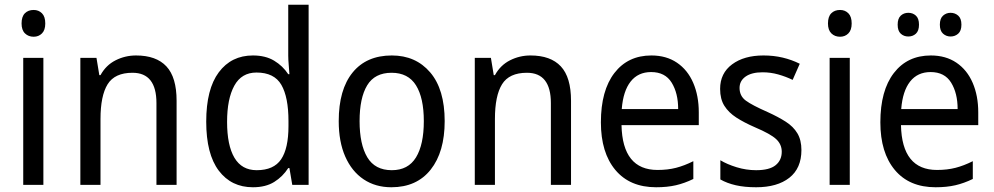

<svg xmlns="http://www.w3.org/2000/svg" viewBox="-20 -780 4193 810"><path d="M122 -738Q143 -738 157 -724Q171 -710 171 -681Q171 -653 157 -639Q143 -625 122 -625Q100 -625 85.5 -639Q71 -653 71 -681Q71 -710 85 -724Q99 -738 122 -738ZM163 -536V0H78V-536Z M554 -546Q639 -546 682 -500Q725 -454 725 -355V0H640V-345Q640 -473 539 -473Q464 -473 434 -424.5Q404 -376 404 -278V0H319V-536H387L399 -463H404Q427 -505 467.5 -525.5Q508 -546 554 -546Z M1047 10Q956 10 903 -60Q850 -130 850 -267Q850 -404 903 -475Q956 -546 1047 -546Q1100 -546 1136.5 -524Q1173 -502 1196 -467H1201Q1200 -484 1198 -506.5Q1196 -529 1196 -545V-760H1282V0H1213L1201 -71H1196Q1173 -35 1137 -12.5Q1101 10 1047 10ZM1063 -62Q1135 -62 1166 -108Q1197 -154 1197 -248V-269Q1197 -370 1167 -422Q1137 -474 1062 -474Q999 -474 968.5 -418.5Q938 -363 938 -266Q938 -167 969 -114.5Q1000 -62 1063 -62Z M1856 -269Q1856 -139 1797 -64.5Q1738 10 1631 10Q1564 10 1514 -23.5Q1464 -57 1436.5 -119.5Q1409 -182 1409 -269Q1409 -402 1467.5 -474Q1526 -546 1633 -546Q1734 -546 1795 -474.5Q1856 -403 1856 -269ZM1497 -269Q1497 -171 1529.5 -116.5Q1562 -62 1633 -62Q1702 -62 1735 -116Q1768 -170 1768 -269Q1768 -367 1735 -420Q1702 -473 1632 -473Q1561 -473 1529 -420Q1497 -367 1497 -269Z M2218 -546Q2303 -546 2346 -500Q2389 -454 2389 -355V0H2304V-345Q2304 -473 2203 -473Q2128 -473 2098 -424.5Q2068 -376 2068 -278V0H1983V-536H2051L2063 -463H2068Q2091 -505 2131.5 -525.5Q2172 -546 2218 -546Z M2728 -546Q2791 -546 2836 -515.5Q2881 -485 2904.5 -430.5Q2928 -376 2928 -306V-252H2602Q2606 -63 2754 -63Q2797 -63 2832 -72Q2867 -81 2905 -100V-25Q2868 -7 2831.5 1.5Q2795 10 2748 10Q2637 10 2576 -63Q2515 -136 2515 -264Q2515 -398 2572 -472Q2629 -546 2728 -546ZM2727 -476Q2672 -476 2640.5 -436Q2609 -396 2603 -320H2841Q2841 -387 2813.5 -431.5Q2786 -476 2727 -476Z M3361 -147Q3361 -70 3310 -30Q3259 10 3170 10Q3121 10 3084 1.5Q3047 -7 3019 -23V-104Q3047 -87 3087.5 -74.5Q3128 -62 3170 -62Q3226 -62 3252 -83Q3278 -104 3278 -140Q3278 -171 3254.5 -193Q3231 -215 3165 -243Q3119 -263 3086.5 -284Q3054 -305 3036 -333.5Q3018 -362 3018 -405Q3018 -471 3068.5 -508.5Q3119 -546 3201 -546Q3244 -546 3282 -537Q3320 -528 3354 -511L3324 -443Q3295 -457 3263 -466Q3231 -475 3197 -475Q3151 -475 3125.5 -457Q3100 -439 3100 -409Q3100 -375 3126.5 -355.5Q3153 -336 3219 -307Q3263 -287 3295 -266.5Q3327 -246 3344 -217.5Q3361 -189 3361 -147Z M3524 -738Q3545 -738 3559 -724Q3573 -710 3573 -681Q3573 -653 3559 -639Q3545 -625 3524 -625Q3502 -625 3487.5 -639Q3473 -653 3473 -681Q3473 -710 3487 -724Q3501 -738 3524 -738ZM3565 -536V0H3480V-536Z M3907 -546Q3970 -546 4015 -515.5Q4060 -485 4083.5 -430.5Q4107 -376 4107 -306V-252H3781Q3785 -63 3933 -63Q3976 -63 4011 -72Q4046 -81 4084 -100V-25Q4047 -7 4010.5 1.5Q3974 10 3927 10Q3816 10 3755 -63Q3694 -136 3694 -264Q3694 -398 3751 -472Q3808 -546 3907 -546ZM3906 -476Q3851 -476 3819.5 -436Q3788 -396 3782 -320H4020Q4020 -387 3992.5 -431.5Q3965 -476 3906 -476ZM3767 -676Q3767 -702 3780 -714Q3793 -726 3812 -726Q3831 -726 3844 -714Q3857 -702 3857 -676Q3857 -650 3844 -638Q3831 -626 3812 -626Q3793 -626 3780 -638Q3767 -650 3767 -676ZM3945 -676Q3945 -702 3958.5 -714Q3972 -726 3990 -726Q4009 -726 4022.5 -714Q4036 -702 4036 -676Q4036 -650 4022.5 -638Q4009 -626 3990 -626Q3972 -626 3958.5 -638Q3945 -650 3945 -676Z"/></svg>

Font: Noto Sans Telugu SemiCondensed
Style: Regular
Weight: 400
Width: 4
Designer: Jelle Bosma - Monotype Design Team
Foundry: Monotype Imaging Inc.
Version: Version 2.005; ttfautohint (v1.8.4.7-5d5b)